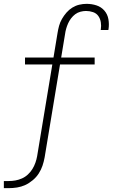

<svg xmlns="http://www.w3.org/2000/svg" viewBox="-43 -763 586 998"><path d="M-23 215V178H2Q20 178 37 175Q54 172 71 164.5Q88 157 102 144Q116 131 125.5 115.5Q135 100 141 83Q147 66 150 49L229 -428H87V-464H235L256 -591Q259 -610 264 -628.5Q269 -647 279 -664.5Q289 -682 302.5 -697.5Q316 -713 333 -723.5Q350 -734 369 -738.5Q388 -743 407 -743Q434 -743 458.5 -735Q483 -727 499.5 -708Q516 -689 520.5 -663Q525 -637 521 -611L520 -607H480L481 -610Q484 -629 481 -647.5Q478 -666 468 -680Q458 -694 440.5 -700Q423 -706 404 -706Q390 -706 375 -702Q360 -698 348 -689Q336 -680 326.5 -667.5Q317 -655 311 -641.5Q305 -628 301 -614Q297 -600 295 -585L275 -464H449V-428H269L189 55Q185 77 178 98Q171 119 158.5 138.5Q146 158 127.5 173.5Q109 189 88.5 198.5Q68 208 46 211.5Q24 215 2 215Z"/></svg>

Font: Iosevka Term Curly XLt Obl
Style: Regular
Weight: 200
Italic angle: -9°
Designer: Belleve Invis
Foundry: Belleve Invis
Version: Version 32.3.0